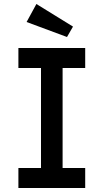

<svg xmlns="http://www.w3.org/2000/svg" viewBox="-20 -940 518 960"><path d="M72 0V-100H185V-600H72V-700H406V-600H293V-100H406V0ZM315 -755 113 -830 162 -920 345 -807Z"/></svg>

Font: Lexend
Style: Regular
Weight: 400
Designer: Bonnie Shaver-Troup, Thomas Jockin
Foundry: Lexend
Version: Version 1.007; ttfautohint (v1.8.3)